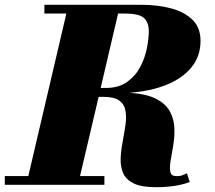

<svg xmlns="http://www.w3.org/2000/svg" viewBox="-55 -770 894 800"><path d="M-35 -36.5H63L221.5 -713.5H130V-750H535Q600.5 -750 656.5 -735.5Q712.5 -721 746.5 -688.2Q780.5 -655.5 780.5 -600Q780.5 -536 743 -489.8Q705.5 -443.5 639 -416.8Q572.5 -390 485 -383.5Q557 -378.5 596.8 -357.5Q636.5 -336.5 653.2 -305Q670 -273.5 671.5 -237.2Q673 -201 667 -165.5Q661 -130 656 -100.8Q651 -71.5 654.8 -53.8Q658.5 -36 680 -36Q696 -36 705 -39.8Q714 -43.5 724 -48L735.5 -11.5Q678 10 594.5 10Q534 10 502 -5.8Q470 -21.5 458.2 -48.5Q446.5 -75.5 447.8 -109Q449 -142.5 455.8 -178.2Q462.5 -214 467.5 -247.5Q472.5 -281 468 -308Q463.5 -335 442.2 -350.8Q421 -366.5 375 -366.5H356L278.5 -36.5H380V0H-35ZM465 -713.5H437L364.5 -403.5H385Q440 -403.5 475 -428.8Q510 -454 529.8 -492Q549.5 -530 557.2 -570Q565 -610 565 -639.5Q565 -676.5 545 -695Q525 -713.5 465 -713.5Z"/></svg>

Font: Bodoni* 06pt Fatface
Style: Italic
Weight: 900
Italic angle: -13°
Version: Version 2.3